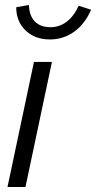

<svg xmlns="http://www.w3.org/2000/svg" viewBox="-20 -749 385 769"><path d="M188 -501 82 0H10L116 -501ZM182 -640Q218 -640 247 -662Q276 -684 295 -726L345 -710Q320 -653 277 -622Q234 -591 180 -591Q120 -591 82.5 -627Q45 -663 45 -720L96 -729Q97 -686 119.5 -663Q142 -640 182 -640Z"/></svg>

Font: Red Hat Display
Style: Italic
Weight: 400
Italic angle: -12°
Designer: Pentagram / MCKL
Foundry: Pentagram / MCKL
Version: Version 1.003; Red Hat Display Italic